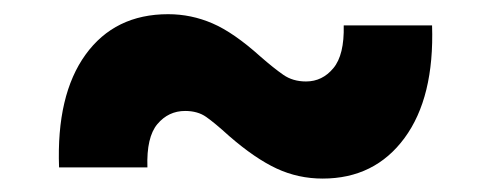

<svg xmlns="http://www.w3.org/2000/svg" viewBox="-20 -432 706 276"><path d="M64.9 -191.4Q61 -295.4 103 -353.5Q145 -411.6 221.7 -411.6Q254.9 -411.6 285.4 -398.4Q315.9 -385.3 354.5 -350.6Q373.5 -334 387.2 -324.5Q400.9 -314.9 419.9 -314.9Q443.4 -314.9 459.2 -334Q475.1 -353 474.1 -395.5H601.1Q604.5 -292 561.5 -233.6Q518.6 -175.3 443.8 -175.3Q408.7 -175.3 377.7 -189.7Q346.7 -204.1 309.6 -236.3Q288.6 -255.4 276.4 -263.9Q264.2 -272.5 246.1 -272.5Q222.2 -272.5 206.3 -253.7Q190.4 -234.9 191.9 -191.4Z"/></svg>

Font: Inter Display ExtraBold
Style: Regular
Weight: 800
Designer: Rasmus Andersson
Foundry: rsms
Version: Version 4.000;git-a52131595